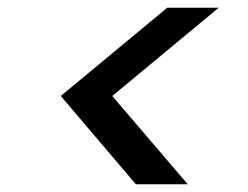

<svg xmlns="http://www.w3.org/2000/svg" viewBox="-20 -611 640 496"><path d="M331 -135 137 -363 412 -591H545L270 -363L465 -135Z"/></svg>

Font: Rethink Sans Medium
Style: Italic
Weight: 500
Italic angle: -10°
Designer: The Rethink Sans project authors (Hans Thiessen). DM Sans designed by Colophon Foundry.
Foundry: Rethink Communications LLC
Version: Version 1.001